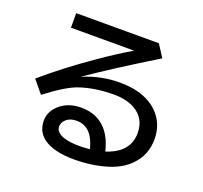

<svg xmlns="http://www.w3.org/2000/svg" viewBox="-143 -968 1267 1196"><g transform="rotate(20 490.0 -370.5)"><path d="M165 -800.8H712.9L765.1 -719.7Q511.2 -564.5 325.2 -437.5Q445.3 -487.8 566.4 -487.8Q675.3 -487.8 748 -453.1Q815.4 -420.9 853 -365.2Q892.1 -306.2 892.1 -229.5Q892.1 -122.1 818.8 -49.8Q768.6 0.5 689.9 26.4Q586.9 60.1 464.4 60.1Q323.2 60.1 256.3 7.8Q204.1 -33.2 204.1 -103Q204.1 -155.8 242.2 -196.8Q299.8 -258.8 397.9 -258.8Q502 -258.8 564.5 -189Q609.9 -138.2 629.9 -52.7Q780.3 -100.6 780.3 -229.5Q780.3 -327.1 698.7 -373.5Q644 -404.8 560.1 -404.8Q434.6 -404.8 333.5 -370.1Q258.8 -344.7 132.8 -247.6L64 -330.6Q199.7 -447.8 373 -568.4Q492.7 -651.4 584 -704.6H165ZM535.2 -33.7Q500.5 -171.9 398.9 -171.9Q342.8 -171.9 317.9 -136.2Q306.2 -120.1 306.2 -101.6Q306.2 -63 360.8 -43.5Q400.4 -29.8 466.8 -29.8Q495.1 -29.8 535.2 -33.7Z"/></g></svg>

Font: FORM UDPGothic
Style: Bold
Weight: 700
Foundry: Pronama LLC
Version: Version 1.051